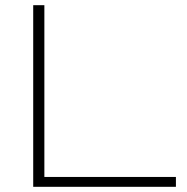

<svg xmlns="http://www.w3.org/2000/svg" viewBox="-20 -720 721 740"><path d="M108 0V-700H151V-38H658V0Z"/></svg>

Font: Georama Expanded ExtraLight
Style: Regular
Weight: 250
Width: 7
Designer: Jean-Baptiste Levee
Foundry: Production Type
Version: Version 1.001